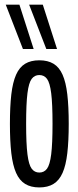

<svg xmlns="http://www.w3.org/2000/svg" viewBox="-20 -810 343 840"><path d="M23.4 -268.1Q23.4 -343.7 29.5 -396.9Q35.7 -450 50.3 -483Q64.9 -516 89.9 -531.1Q114.9 -546.2 152 -546.2Q189.2 -546.2 214.2 -531.1Q239.2 -516 253.8 -483Q268.4 -450 274.5 -396.9Q280.7 -343.7 280.7 -268.1Q280.7 -193.2 274.5 -140Q268.4 -86.8 253.8 -53.8Q239.2 -20.8 214.2 -5.4Q189.2 10 152 10Q114.9 10 89.9 -5.4Q64.9 -20.8 50.3 -53.8Q35.7 -86.8 29.5 -140Q23.4 -193.2 23.4 -268.1ZM94.3 -268.1Q94.3 -181 100.1 -134.9Q105.9 -88.8 118.6 -72Q131.2 -55.1 152 -55.1Q173.2 -55.1 185.7 -72Q198.2 -88.8 204 -134.9Q209.8 -181 209.8 -268.1Q209.8 -356.2 204 -402.1Q198.2 -448 185.7 -464.9Q173.2 -481.7 152 -481.7Q131.2 -481.7 118.6 -464.9Q105.9 -448 100.1 -402.1Q94.3 -356.2 94.3 -268.1ZM80.3 -595.7 5.1 -789.7H64.9L127.2 -595.7ZM182.6 -595.7 107.4 -789.7H167.2L229.5 -595.7Z"/></svg>

Font: Georama ExtraCondensed Thin
Style: Regular
Weight: 100
Width: 2
Designer: Jean-Baptiste Levee
Foundry: Production Type
Version: Version 1.001